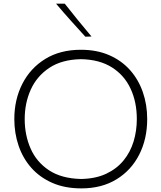

<svg xmlns="http://www.w3.org/2000/svg" viewBox="-20 -1017 880 1047"><path d="M423.8 10.3Q333.5 10.3 265.1 -19.8Q196.8 -49.8 150.6 -102.1Q104.5 -154.3 81.3 -222.7Q58.1 -291 58.1 -367.7Q58.1 -474.1 101.8 -559.8Q145.5 -645.5 226.8 -695.6Q308.1 -745.6 421.4 -745.6Q507.8 -745.6 575.2 -716.3Q642.6 -687 688.7 -635.3Q734.9 -583.5 758.8 -514.9Q782.7 -446.3 782.7 -367.7Q782.7 -259.8 739.3 -174.1Q695.8 -88.4 615.2 -39.1Q534.7 10.3 423.8 10.3ZM421.9 -41Q502 -42.5 559.3 -69.6Q616.7 -96.7 653.8 -142.1Q690.9 -187.5 708.5 -245.6Q726.1 -303.7 726.1 -367.7Q726.1 -460.4 692.1 -533.4Q658.2 -606.4 590.6 -649.4Q522.9 -692.4 421.9 -694.3Q317.4 -692.4 249.3 -647.2Q181.2 -602.1 147.9 -528.6Q114.7 -455.1 114.7 -367.7Q114.7 -280.3 147 -206.8Q179.2 -133.3 247.3 -88.4Q315.4 -43.5 421.9 -41ZM445.3 -816.9Q404.3 -861.8 364.3 -906.5Q324.2 -951.2 285.6 -997.1H333Q367.7 -952.6 404.5 -907.7Q441.4 -862.8 479 -817.9Z"/></svg>

Font: Pinar DS1-Light
Style: Regular
Weight: 300
Designer: Amin Abedi
Version: Version 2.000